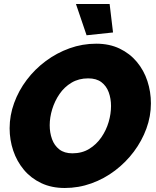

<svg xmlns="http://www.w3.org/2000/svg" viewBox="-20 -932 778 958"><path d="M303 6Q237 6 185.5 -18.5Q134 -43 99 -85Q64 -127 46 -180.5Q28 -234 28 -292Q28 -356 50.5 -418Q73 -480 113.5 -533.5Q154 -587 208.5 -627.5Q263 -668 327 -691Q391 -714 460 -714Q526 -714 577 -689.5Q628 -665 663 -623Q698 -581 715.5 -527.5Q733 -474 733 -416Q733 -352 710.5 -290.5Q688 -229 648 -175.5Q608 -122 554 -81Q500 -40 436 -17Q372 6 303 6ZM341 -167Q389 -167 425 -189Q461 -211 485.5 -246.5Q510 -282 522 -323Q534 -364 534 -403Q534 -440 522.5 -471.5Q511 -503 486 -522Q461 -541 420 -541Q373 -541 337 -519.5Q301 -498 277 -463Q253 -428 240.5 -387Q228 -346 228 -307Q228 -270 239.5 -238Q251 -206 276 -186.5Q301 -167 341 -167ZM359 -912H527L544 -770L412 -756Z"/></svg>

Font: Raleway Thin Black
Style: Italic
Weight: 900
Italic angle: -12°
Version: Version 4.026